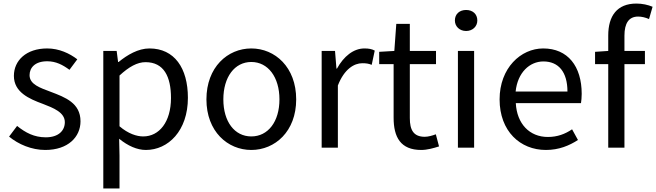

<svg xmlns="http://www.w3.org/2000/svg" viewBox="-20 -829 3684 1078"><path d="M234 13C362 13 432 -60 432 -148C432 -251 345 -283 266 -313C205 -336 146 -355 146 -407C146 -449 177 -485 245 -485C294 -485 332 -465 370 -437L414 -496C371 -529 312 -557 245 -557C127 -557 58 -489 58 -403C58 -311 144 -274 220 -246C280 -223 344 -198 344 -143C344 -96 309 -58 237 -58C172 -58 123 -84 76 -122L31 -62C83 -19 157 13 234 13Z M560 229H651V45L649 -50C698 -10 750 13 799 13C924 13 1035 -94 1035 -280C1035 -447 959 -557 819 -557C756 -557 695 -521 646 -481H643L635 -543H560ZM784 -63C748 -63 700 -78 651 -120V-405C704 -454 751 -480 797 -480C900 -480 940 -399 940 -279C940 -144 874 -63 784 -63Z M1391 13C1524 13 1643 -91 1643 -271C1643 -452 1524 -557 1391 -557C1258 -557 1139 -452 1139 -271C1139 -91 1258 13 1391 13ZM1391 -63C1297 -63 1234 -146 1234 -271C1234 -396 1297 -481 1391 -481C1485 -481 1549 -396 1549 -271C1549 -146 1485 -63 1391 -63Z M1786 0H1877V-349C1913 -442 1969 -474 2014 -474C2036 -474 2049 -472 2067 -465L2084 -545C2067 -554 2050 -557 2026 -557C1965 -557 1910 -513 1872 -444H1869L1861 -543H1786Z M2345 13C2378 13 2414 3 2445 -7L2427 -75C2409 -68 2384 -61 2365 -61C2302 -61 2281 -99 2281 -166V-469H2428V-543H2281V-695H2205L2194 -543L2109 -538V-469H2190V-168C2190 -59 2229 13 2345 13Z M2551 0H2642V-543H2551ZM2597 -655C2633 -655 2660 -680 2660 -714C2660 -751 2633 -773 2597 -773C2561 -773 2534 -751 2534 -714C2534 -680 2561 -655 2597 -655Z M3045 13C3119 13 3177 -12 3225 -43L3192 -103C3152 -76 3109 -60 3056 -60C2953 -60 2882 -134 2876 -250H3242C3244 -263 3246 -282 3246 -302C3246 -457 3168 -557 3030 -557C2904 -557 2785 -447 2785 -271C2785 -92 2901 13 3045 13ZM2875 -315C2886 -422 2954 -484 3031 -484C3116 -484 3166 -425 3166 -315Z M3644 -791C3618 -802 3586 -809 3553 -809C3445 -809 3395 -740 3395 -630V-543L3321 -538V-469H3395V0H3486V-469H3601V-543H3486V-629C3486 -699 3511 -736 3563 -736C3582 -736 3604 -731 3624 -722Z"/></svg>

Font: Noto Sans Japanese Regular
Style: Regular
Weight: 400
Designer: Ryoko NISHIZUKA (kana & ideographs); Paul D. Hunt (Latin, Greek & Cyrillic); Wenlong ZHANG (bopomofo); Sandoll Communica
Foundry: Adobe Systems Incorporated
Version: Version 1.000;PS 1;hotconv 1.0.78;makeotf.lib2.5.61930